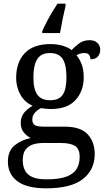

<svg xmlns="http://www.w3.org/2000/svg" viewBox="-20 -786 578 1046"><path d="M231 240Q127 240 75 201.5Q23 163 23 94Q23 35 61 5Q99 -25 148 -34Q128 -43 110.5 -63.5Q93 -84 93 -116Q93 -146 108.5 -168Q124 -190 158 -210Q115 -228 91.5 -269.5Q68 -311 68 -361Q68 -447 115 -496.5Q162 -546 256 -546Q292 -546 324 -536Q356 -526 370 -513Q384 -529 409 -548Q434 -567 467 -567Q497 -567 511.5 -551.5Q526 -536 526 -515Q526 -494 513.5 -478.5Q501 -463 473 -463Q473 -474 466.5 -485.5Q460 -497 440 -497Q417 -497 397 -485Q414 -464 425 -435.5Q436 -407 436 -364Q436 -290 391.5 -241Q347 -192 256 -192Q244 -192 228.5 -193.5Q213 -195 203 -197Q184 -187 170 -172Q156 -157 156 -134Q156 -116 167.5 -106Q179 -96 218 -96H331Q420 -96 458 -54Q496 -12 496 53Q496 139 431.5 189.5Q367 240 231 240ZM253 -240Q302 -240 322 -270Q342 -300 342 -365Q342 -433 321.5 -465Q301 -497 252 -497Q204 -497 183 -464Q162 -431 162 -364Q162 -300 183.5 -270Q205 -240 253 -240ZM233 191Q305 191 344 175.5Q383 160 398.5 132.5Q414 105 414 70Q414 24 388 8.5Q362 -7 312 -7H214Q186 -7 161 0.5Q136 8 120 28Q104 48 104 88Q104 117 115 140.5Q126 164 154 177.5Q182 191 233 191ZM210 -616Q219 -637 233 -664Q247 -691 263 -718Q279 -745 293 -766H337V-753Q329 -720 321 -681Q313 -642 307 -606H210Z"/></svg>

Font: Noto Serif Ahom
Style: Regular
Weight: 400
Designer: Monotype Design Team
Foundry: Monotype Imaging Inc.
Version: Version 2.007; ttfautohint (v1.8.4.7-5d5b)